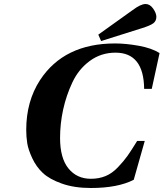

<svg xmlns="http://www.w3.org/2000/svg" viewBox="-20 -924 817 959"><path d="M471 -751 643 -874Q683 -904 707 -904Q729 -904 745 -881Q761 -858 761 -840Q761 -819 745.5 -807.5Q730 -796 688 -783L485 -719ZM111 -275Q111 -418 180 -524Q300 -707 555 -707Q608 -707 672.5 -695.5Q737 -684 777 -659L738 -480H700Q698 -661 557 -661Q485 -661 429 -620Q373 -579 342 -513.5Q311 -448 295.5 -377Q280 -306 280 -235Q280 -134 322 -82.5Q364 -31 434 -31Q474 -31 507 -44.5Q540 -58 569 -88.5Q598 -119 616.5 -145Q635 -171 665 -220H703L648 -26Q568 15 434 15Q351 15 289 -7Q227 -29 194 -60Q161 -91 141 -134Q121 -177 116 -209Q111 -241 111 -275Z"/></svg>

Font: Lingua Franca
Style: Bold Italic
Weight: 700
Italic angle: -13°
Version: Version 1.19